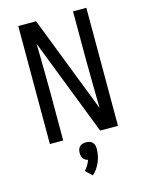

<svg xmlns="http://www.w3.org/2000/svg" viewBox="-142 -820 883 1155"><g transform="rotate(-15 300.0 -243.0)"><path d="M88 0V-735H199L433 -132Q432 -209 430.5 -286.5Q429 -364 429 -441V-735H512V0H401L167 -603Q168 -526 169.5 -448.5Q171 -371 171 -294V0ZM289 249 249 211Q261 198 270.5 182.5Q280 167 285 151Q277 149 269 144.5Q261 140 256 132.5Q251 125 249 116.5Q247 108 247 99Q247 88 250 77.5Q253 67 260.5 59.5Q268 52 278.5 49Q289 46 300 46Q311 46 321.5 49Q332 52 339.5 59.5Q347 67 350 77.5Q353 88 353 99Q353 120 349 140.5Q345 161 337 180.5Q329 200 317 217.5Q305 235 289 249Z"/></g></svg>

Font: Zed Sans Extended
Style: Regular
Weight: 400
Width: 7
Designer: Belleve Invis
Foundry: Belleve Invis
Version: Version 1.0.0; ttfautohint (v1.8.4)